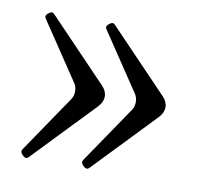

<svg xmlns="http://www.w3.org/2000/svg" viewBox="-52 -447 489 470"><g transform="rotate(10 193.0 -212.0)"><path d="M46.9 -34.2Q43.9 -31.2 41 -31.2Q37.1 -31.2 32.7 -35.6Q26.9 -41 26.9 -45.4Q26.9 -46.9 28.8 -50.8L125 -192.4Q130.9 -201.2 130.9 -212.4Q130.9 -223.6 125 -232.4L28.8 -376Q27.3 -378.4 27.3 -380.4Q27.3 -384.8 33.2 -389.2Q38.1 -393.1 41.5 -393.1Q44.4 -393.1 46.9 -390.6L192.9 -238.3Q204.6 -226.1 204.6 -212.4Q204.6 -199.2 192.9 -186.5ZM197.8 -34.2Q194.8 -31.2 191.9 -31.2Q188 -31.2 183.6 -35.6Q177.7 -41 177.7 -45.4Q177.7 -46.9 179.7 -50.8L275.9 -192.4Q281.7 -201.2 281.7 -212.4Q281.7 -223.6 275.9 -232.4L179.7 -376Q178.2 -378.4 178.2 -380.4Q178.2 -384.8 184.1 -389.2Q189 -393.1 192.4 -393.1Q195.3 -393.1 197.8 -390.6L343.8 -238.3Q355.5 -226.1 355.5 -212.4Q355.5 -199.2 343.8 -186.5Z"/></g></svg>

Font: JuniusX
Style: Regular
Weight: 400
Designer: Peter S. Baker
Foundry: Briery Creek Software
Version: Version 1.004